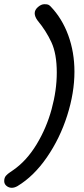

<svg xmlns="http://www.w3.org/2000/svg" viewBox="-28 -766 400 913"><path d="M-8 95Q-8 79 0.5 69.5Q9 60 20 53Q31 46 36 42Q99 -2 146 -79.5Q193 -157 217.5 -247Q242 -337 242 -421Q242 -510 216.5 -565Q191 -620 151 -668Q137 -687 137 -703Q137 -719 152.5 -732.5Q168 -746 183 -746Q195 -746 200.5 -744Q206 -742 212 -736Q267 -679 296.5 -598.5Q326 -518 326 -425Q326 -325 291.5 -216.5Q257 -108 195 -18Q133 72 55 119Q41 127 28 127Q14 127 3 118Q-8 109 -8 95Z"/></svg>

Font: Mali Medium
Style: Italic
Weight: 500
Italic angle: -10°
Version: Version 1.000; ttfautohint (v1.6)